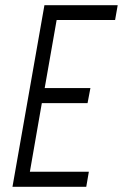

<svg xmlns="http://www.w3.org/2000/svg" viewBox="-20 -720 473 739"><path d="M433 -700 423 -643H198L152 -381H328L317 -323H141L95 -59H322L312 -1H28L151 -700Z"/></svg>

Font: Marvel
Style: Italic
Weight: 400
Italic angle: -12°
Designer: Carolina Trebol
Foundry: Carolina Trebol
Version: Version 1.001